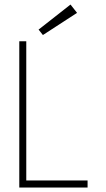

<svg xmlns="http://www.w3.org/2000/svg" viewBox="-20 -846 476 866"><path d="M67 -660H98.5V-32H375V0H67ZM173.5 -688 154 -712.5 298 -825.5 327.5 -788Z"/></svg>

Font: League Spartan Extralight
Style: Regular
Weight: 200
Foundry: The League of Moveable Type
Version: Version 2.300; ttfautohint (v1.8.3)